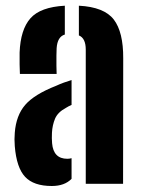

<svg xmlns="http://www.w3.org/2000/svg" viewBox="-20 -628 484 656"><path d="M48 -375.5Q47.5 -384.5 47 -408Q46.5 -431.5 47 -448.5Q50 -527 84 -565.5Q118 -604 201.5 -608.5V-510Q176 -502.5 173.5 -463Q173 -454.5 172.8 -437.8Q172.5 -421 172.8 -403.5Q173 -386 173.5 -375.5ZM273 0V-458.5Q273 -497.5 249.5 -507V-608.5Q336 -604 368.8 -561.2Q401.5 -518.5 401 -428.5L400.5 0ZM30.5 -128.5Q28.5 -152.5 30.5 -174.5Q35 -233.5 66 -269.5Q97 -305.5 172 -335Q185 -341 198.2 -345.8Q211.5 -350.5 224.5 -354.5V-269.5Q219.5 -267.5 214.5 -264.8Q209.5 -262 204.5 -259Q177.5 -244.5 168.2 -222.8Q159 -201 157.5 -174.5Q156.5 -155.5 158 -138.5Q162.5 -85.5 210 -85.5Q217 -85.5 224.5 -87.5V-17Q200.5 7.5 157 7.5Q95 7.5 65.8 -23.8Q36.5 -55 30.5 -128.5Z"/></svg>

Font: Big Shoulders Stencil Display ExtraBold
Style: Regular
Weight: 800
Designer: Patric King
Foundry: XO Type Co
Version: Version 1.000